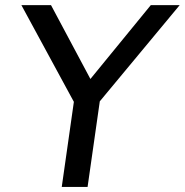

<svg xmlns="http://www.w3.org/2000/svg" viewBox="-20 -739 730 759"><path d="M326.2 0 374.5 -338.4 690.4 -718.8H576.2L337.4 -426.8L181.6 -718.8H64.5L272 -336.4L224.1 0Z"/></svg>

Font: Winston
Style: Italic
Weight: 400
Italic angle: -8.13011°
Designer: Vernon Adams, Kim Jin-seong, David Berlow, Cristiano Sobral
Foundry: The Winston Project Authors
Version: Version 3.004